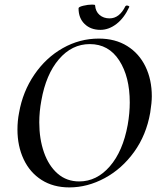

<svg xmlns="http://www.w3.org/2000/svg" viewBox="-20 -804 694 836"><path d="M56 -240Q56 -278 63 -313Q79 -405 129.5 -479Q180 -553 253.5 -594.5Q327 -636 410 -636Q482 -636 534 -603.5Q586 -571 613.5 -514Q641 -457 641 -385Q641 -357 634 -313Q617 -216 564 -142.5Q511 -69 436 -28.5Q361 12 282 12Q212 12 161 -20.5Q110 -53 83 -110.5Q56 -168 56 -240ZM536 -260Q545 -311 545 -358Q545 -470 499 -541Q453 -612 371 -612Q293 -612 236.5 -546Q180 -480 160 -366Q151 -318 151 -271Q151 -199 171.5 -140.5Q192 -82 231 -48Q270 -14 325 -14Q401 -14 458 -79.5Q515 -145 536 -260ZM322 -768Q322 -774 342.5 -779Q363 -784 381 -784Q394 -784 394 -781Q396 -754 413.5 -739Q431 -724 457 -724Q500 -724 526 -777Q529 -780 532 -780Q536 -780 540 -778Q544 -776 543 -774Q521 -726 487.5 -700Q454 -674 417 -674Q375 -674 348.5 -699.5Q322 -725 322 -768Z"/></svg>

Font: Cormorant Garamond SemiBold
Style: Italic
Weight: 600
Italic angle: -10°
Designer: Christian Thalmann (Catharsis Fonts)
Foundry: Catharsis Fonts
Version: Version 4.000